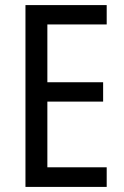

<svg xmlns="http://www.w3.org/2000/svg" viewBox="-20 -734 488 754"><path d="M399 0V-77H166V-335H385V-411H166V-638H399V-714H80V0Z"/></svg>

Font: Noto Sans Gujarati UI Condensed
Style: Regular
Weight: 400
Width: 3
Designer: Jelle Bosma - Monotype Design Team, Universal Thirst
Foundry: Monotype Imaging Inc.
Version: Version 2.106